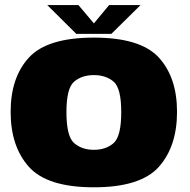

<svg xmlns="http://www.w3.org/2000/svg" viewBox="-20 -752 766 776"><path d="M359.5 5Q548 5 621.8 -77.5Q695.5 -160 695.5 -300Q695.5 -439 621.8 -519.5Q548 -600 359.5 -600Q171 -600 97 -519.5Q23 -439 23 -300Q23 -160 97 -77.5Q171 5 359.5 5ZM359.5 -146.5Q311 -146.5 279.8 -173.5Q248.5 -200.5 248.5 -299Q248.5 -396 279.8 -422.2Q311 -448.5 359.5 -448.5Q408 -448.5 439 -422.2Q470 -396 470 -299Q470 -200.5 439 -173.5Q408 -146.5 359.5 -146.5ZM288.5 -615H430L548 -731.5H421L359.5 -657.5L297 -731.5H171Z"/></svg>

Font: Anybody UltraCondensed Thin Black
Style: Regular
Weight: 900
Version: Version 1.111